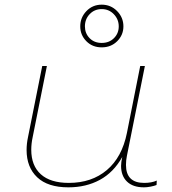

<svg xmlns="http://www.w3.org/2000/svg" viewBox="-20 -800 736 823"><path d="M652 -26 651 -7Q641 -3 625.5 0Q610 3 597 3Q550 3 524.5 -21.5Q499 -46 499 -89Q499 -104 504 -127Q467 -61 408 -29Q349 3 273 3Q185 3 139.5 -40Q94 -83 94 -157Q94 -184 100 -212L161 -517H181L120 -212Q114 -184 114 -158Q114 -90 155 -53Q196 -16 275 -16Q373 -16 438 -71Q503 -126 524 -230L581 -517H601L524 -132Q520 -113 520 -93Q520 -16 598 -16Q630 -16 652 -26ZM324 -687Q324 -725 350.5 -752.5Q377 -780 416 -780Q455 -780 482 -752.5Q509 -725 509 -687Q509 -650 482.5 -623.5Q456 -597 416 -597Q376 -597 350 -623.5Q324 -650 324 -687ZM489 -687Q489 -717 468 -739Q447 -761 416 -761Q385 -761 364.5 -739.5Q344 -718 344 -687Q344 -657 364 -636.5Q384 -616 416 -616Q448 -616 468.5 -636.5Q489 -657 489 -687Z"/></svg>

Font: Montserrat Alternates Thin
Style: Italic
Weight: 250
Italic angle: -11.3°
Designer: Julieta Ulanovsky
Foundry: Julieta Ulanovsky
Version: Version 7.200